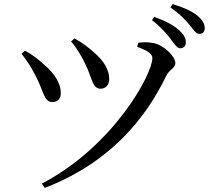

<svg xmlns="http://www.w3.org/2000/svg" viewBox="-20 -864 1040 935"><path d="M184 30 198 51C515 -71 690 -287 790 -496C806 -527 834 -532 834 -557C834 -591 773 -648 724 -655C700 -659 673 -659 654 -656L648 -636C701 -617 722 -601 722 -581C722 -503 534 -153 184 30ZM235 -367C264 -367 277 -387 276 -413C276 -454 249 -504 195 -549C173 -570 136 -600 101 -617L85 -602C110 -571 134 -534 156 -490C193 -418 194 -367 235 -367ZM469 -432C492 -432 512 -447 512 -479C512 -526 483 -569 442 -605C411 -633 382 -655 343 -677L326 -662C354 -630 378 -589 395 -553C428 -488 429 -432 469 -432ZM857 -629C874 -629 885 -640 885 -658C885 -678 876 -695 852 -717C825 -742 784 -763 731 -782L720 -766C764 -732 791 -700 811 -674C830 -649 842 -629 857 -629ZM951 -699C967 -699 977 -709 977 -727C977 -748 966 -767 940 -789C915 -809 874 -828 821 -844L810 -828C858 -794 881 -769 902 -744C923 -719 933 -699 951 -699Z"/></svg>

Font: Source Han Serif CN Medium
Style: Regular
Weight: 500
Designer: Ryoko NISHIZUKA 西塚涼子 (kana & ideographs); Frank Grießhammer (Latin, Greek & Cyrillic); Wenlong ZHANG 张文龙 (bopomofo); San
Foundry: Adobe
Version: Version 2.002;hotconv 1.1.0;makeotfexe 2.6.0